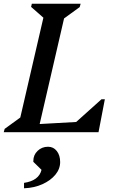

<svg xmlns="http://www.w3.org/2000/svg" viewBox="-46 -710 637 1031"><path d="M-26 0 -21 -18 63 -79 187 -615 121 -673 125 -690H387L382 -672L298 -611L167 -44L363 -55L499 -177H517L483 0ZM83 301V272Q163 260 177 202L133 159V154Q133 122 156 100Q179 78 212 78Q241 78 259 101Q277 124 277 160Q277 197 251.5 228Q226 259 182 279Q138 299 83 301Z"/></svg>

Font: Platypi
Style: Italic
Weight: 400
Italic angle: -13°
Designer: David Sargent
Foundry: Bolt Cutter Type
Version: Version 1.200; ttfautohint (v1.8.4.7-5d5b)